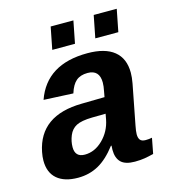

<svg xmlns="http://www.w3.org/2000/svg" viewBox="-106 -792 813 892"><g transform="rotate(-15 300.0 -346.0)"><path d="M161.1 9.8Q95.7 9.8 60.3 -20.5Q24.9 -50.8 24.9 -108.4Q24.9 -127.4 29.3 -149.4Q62.5 -315.9 266.1 -318.4L375.5 -320.3L380.4 -347.2Q385.3 -370.6 385.3 -388.2Q385.3 -449.2 328.1 -449.2Q293.5 -449.2 272.9 -431.6Q252.4 -414.1 240.2 -374.5L98.6 -381.3Q153.8 -538.1 351.1 -538.1Q435.5 -538.1 479.2 -502.7Q522.9 -467.3 522.9 -398.4Q522.9 -376 517.6 -347.7L480.5 -156.2Q475.1 -129.4 475.1 -114.7Q475.1 -96.7 482.7 -87.4Q490.2 -78.1 508.8 -78.1Q524.4 -78.1 539.6 -81.1L525.4 -6.8Q512.7 -3.9 502.4 -1.5Q492.2 1 482.2 2.4Q472.2 3.9 460.9 4.9Q449.7 5.9 435.1 5.9Q388.7 5.9 368.2 -14.4Q347.7 -34.7 347.7 -74.2L348.6 -94.2H345.7Q303.7 -39.1 259.3 -14.6Q214.8 9.8 161.1 9.8ZM360.4 -244.6 294.9 -243.7Q243.7 -242.7 219.2 -230Q194.8 -217.3 183.3 -189.7Q171.9 -162.1 171.9 -133.8Q171.9 -85.9 218.8 -85.9Q266.6 -85.9 305.7 -124.3Q344.7 -162.6 355.5 -217.8ZM404.8 -595.2 425.8 -702.1H536.6L515.6 -595.2ZM197.8 -595.2 218.8 -702.1H328.1L307.1 -595.2Z"/></g></svg>

Font: Liberation Mono
Style: Bold Italic
Weight: 700
Italic angle: -12°
Monospace: yes
Designer: Steve Matteson
Foundry: Ascender Corporation
Version: Version 2.1.5